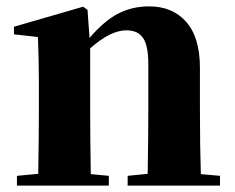

<svg xmlns="http://www.w3.org/2000/svg" viewBox="-20 -583 737 603"><path d="M610.8 -36.1 670.9 -30.8V0H380.9V-30.8L443.8 -37.1Q445.8 -153.3 445.8 -237.8V-381.8Q445.8 -439.5 429.4 -463.6Q413.1 -487.8 377 -487.8Q327.1 -487.8 263.2 -431.2V-237.8Q263.2 -154.3 265.1 -36.1L321.8 -30.8V0H33.2V-30.8L100.1 -37.1Q102.1 -155.3 102.1 -237.8V-320.8Q102.1 -395 99.1 -466.8L23.9 -475.1V-499L241.2 -562L254.9 -551.8L261.2 -463.9Q308.6 -519 352.5 -541Q396.5 -563 448.2 -563Q522 -563 564.9 -514.2Q607.9 -465.3 607.9 -370.1V-237.8Q607.9 -123 610.8 -36.1Z"/></svg>

Font: Noto Serif JP Black
Style: Regular
Weight: 900
Designer: Ryoko NISHIZUKA  (kana & ideographs); Frank Grießhammer (Latin, Greek & Cyrillic); Wenlong ZHANG  (bopomofo); Sandoll Co
Foundry: Adobe Systems Incorporated
Version: Version 1.001;PS 1.001;hotconv 16.6.54;makeotf.lib2.5.65590